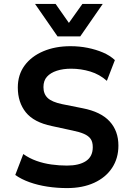

<svg xmlns="http://www.w3.org/2000/svg" viewBox="-20 -951 675 981"><path d="M323 10Q271 10 222 2.5Q173 -5 131 -20Q89 -35 58 -57L99 -164Q130 -142 166.5 -129Q203 -116 243 -110.5Q283 -105 322 -105Q384 -105 419 -128Q454 -151 454 -199Q454 -226 443 -241.5Q432 -257 409 -267Q386 -277 351 -284L245 -307Q153 -326 112 -377Q71 -428 71 -504Q71 -569 105.5 -616Q140 -663 201 -689Q262 -715 340 -715Q386 -715 428 -706.5Q470 -698 505.5 -683Q541 -668 567 -644L526 -538Q489 -571 441.5 -585.5Q394 -600 343 -600Q302 -600 270 -589.5Q238 -579 220 -559Q202 -539 202 -506Q202 -471 223.5 -450.5Q245 -430 297 -419L402 -398Q495 -380 540 -331Q585 -282 585 -207Q585 -142 552.5 -93Q520 -44 461 -17Q402 10 323 10ZM274 -765 159 -931H264L332 -834L401 -931H505L390 -765Z"/></svg>

Font: Nunito Sans 7pt SemiCondensed
Style: Bold
Weight: 700
Width: 4
Designer: Vernon Adams
Foundry: Vernon Adams
Version: Version 3.101;gftools[0.9.27]